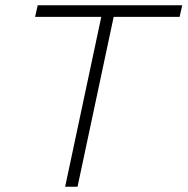

<svg xmlns="http://www.w3.org/2000/svg" viewBox="-20 -708 711 728"><path d="M227 0 364 -644H113L123 -688H671L661 -644H411L274 0Z"/></svg>

Font: Saira SemiExpanded ExtraLight
Style: Italic
Weight: 250
Width: 6
Italic angle: -12°
Designer: Hector Gatti with collaboration of the Omnibus-Type team
Foundry: Omnibus-Type
Version: Version 1.101